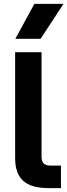

<svg xmlns="http://www.w3.org/2000/svg" viewBox="-20 -969 347 989"><path d="M58 -154V-700H194V-162Q194 -138 205 -127Q216 -116 240 -116H294V0H230Q141 0 99.5 -37.5Q58 -75 58 -154ZM157 -949H307L189 -769H59Z"/></svg>

Font: Stavian Bold
Style: Bold
Weight: 700
Version: Version 1.000; ttfautohint (v1.6)